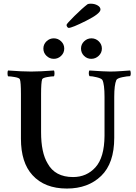

<svg xmlns="http://www.w3.org/2000/svg" viewBox="-20 -1036 751 1061"><path d="M463.9 -1012.7Q469.7 -1015.6 481.4 -1015.6Q502.9 -1015.6 519 -1006.3Q535.2 -997.1 535.2 -983.4Q535.2 -960.9 456.5 -921.4Q377.9 -881.8 359.4 -881.8Q355.5 -881.8 351.6 -887.2Q347.7 -892.6 347.7 -898.4Q347.7 -904.3 391.6 -947.8Q435.5 -991.2 463.9 -1012.7ZM444.8 -807.6Q461.9 -824.2 485.4 -824.2Q508.8 -824.2 525.9 -807.6Q543 -791 543 -767.6Q543 -744.1 525.4 -727.5Q507.8 -710.9 484.4 -710.9Q460.9 -710.9 444.3 -727.5Q427.7 -744.1 427.7 -767.6Q427.7 -791 444.8 -807.6ZM236.8 -807.6Q253.9 -824.2 277.3 -824.2Q300.8 -824.2 317.9 -807.6Q335 -791 335 -767.6Q335 -744.1 317.9 -727.5Q300.8 -710.9 277.3 -710.9Q253.9 -710.9 236.8 -727.5Q219.7 -744.1 219.7 -767.6Q219.7 -791 236.8 -807.6ZM152.3 -640.6Q200.2 -640.6 278.3 -646.5Q281.2 -641.6 281.2 -630.4Q281.2 -619.1 278.3 -614.3Q263.7 -614.3 239.7 -609.9Q215.8 -605.5 212.9 -597.7Q207 -580.1 207 -515.6V-305.7Q207 -192.4 243.2 -132.8Q284.2 -57.6 383.8 -57.6Q459 -57.6 507.8 -111.8Q556.6 -166 557.6 -285.2V-500Q557.6 -570.3 545.9 -593.8Q541 -602.5 515.1 -608.9Q489.3 -615.2 474.6 -615.2Q470.7 -620.1 470.7 -630.9Q470.7 -641.6 473.6 -646.5Q559.6 -640.6 588.9 -640.6Q614.3 -640.6 650.4 -643.1Q686.5 -645.5 699.2 -646.5Q702.1 -641.6 702.6 -631.8Q703.1 -622.1 699.2 -615.2Q683.6 -615.2 655.8 -609.4Q627.9 -603.5 623 -593.8Q611.3 -567.4 611.3 -501V-274.4Q611.3 -133.8 539.1 -64Q466.8 5.9 349.6 5.9Q226.6 5.9 159.2 -68.4Q95.7 -137.7 95.7 -269.5V-515.6Q95.7 -583 89.8 -597.7Q86.9 -605.5 63 -609.9Q39.1 -614.3 24.4 -614.3Q21.5 -619.1 21.5 -630.9Q21.5 -642.6 24.4 -646.5Q102.5 -640.6 152.3 -640.6Z"/></svg>

Font: Crimson
Style: Semibold
Weight: 600
Version: Version 0.8